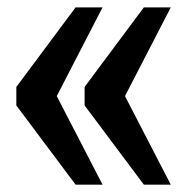

<svg xmlns="http://www.w3.org/2000/svg" viewBox="-20 -502 489 522"><path d="M210 -215.3V-265.6L371.1 -481.9H444.3L319.8 -240.7L444.3 0H371.1ZM24.4 -215.3V-265.6L185.5 -481.9H258.8L134.3 -240.7L258.8 0H185.5Z"/></svg>

Font: Charis SIL Afr
Style: Bold
Weight: 700
Foundry: SIL International
Version: Version 5.000